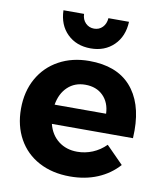

<svg xmlns="http://www.w3.org/2000/svg" viewBox="-85 -825 766 900"><g transform="rotate(10 298.0 -375.0)"><path d="M570 -259Q570 -235 569 -222H183Q196 -171 233 -142.5Q270 -114 322 -114Q360 -114 395 -128.5Q430 -143 458 -171L539 -89Q498 -43 439.5 -18.5Q381 6 309 6Q224 6 160.5 -28Q97 -62 62.5 -124Q28 -186 28 -267Q28 -349 63 -411.5Q98 -474 161 -508.5Q224 -543 305 -543Q435 -543 502.5 -468Q570 -393 570 -259ZM425 -313Q423 -366 391 -398Q359 -430 306 -430Q256 -430 222.5 -398.5Q189 -367 180 -313ZM358 -756H456Q453 -686 410 -644Q367 -602 300 -602Q232 -602 189 -644Q146 -686 144 -756H242Q243 -729 259.5 -712.5Q276 -696 300 -696Q324 -696 340 -712.5Q356 -729 358 -756Z"/></g></svg>

Font: Argentum Sans SemiBold
Style: Regular
Weight: 600
Designer: Julieta Ulanovsky (Modified by Cristiano Sobral)
Foundry: Julieta Ulanovsky
Version: Version 5.001;November 22, 2018;FontCreator 11.5.0.2425 64-b